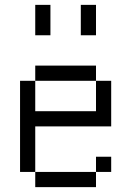

<svg xmlns="http://www.w3.org/2000/svg" viewBox="-20 -770 540 790"><path d="M437.5 -62.5V-125H375V-62.5H125V0H375V-62.5ZM125 -62.5V-250H437.5V-437.5H375Q375 -437.5 375 -312.5H125Q125 -312.5 125 -437.5H62.5Q62.5 -437.5 62.5 -62.5ZM125 -437.5H375V-500H125ZM125 -750Q125 -750 125 -625H187.5Q187.5 -625 187.5 -750ZM312.5 -750Q312.5 -750 312.5 -625H375Q375 -625 375 -750Z"/></svg>

Font: BFUnifontExMono
Style: Regular
Weight: 500
Version: Version 15.0.06